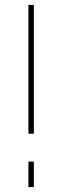

<svg xmlns="http://www.w3.org/2000/svg" viewBox="-20 -757 252 777"><path d="M95 -216V-737H117V-216ZM95 0V-103H117V0Z"/></svg>

Font: Tomorrow Thin
Style: Regular
Weight: 250
Designer: Tony de Marco, Monica Rizzolli
Foundry: Just in Type
Version: Version 2.002